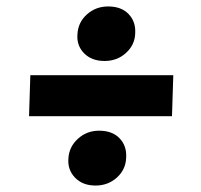

<svg xmlns="http://www.w3.org/2000/svg" viewBox="-20 -603 622 595"><path d="M70 -243 74 -370H517L513 -243ZM276 -28Q236 -28 212.5 -52.5Q189 -77 192 -112Q194 -148 221.5 -173Q249 -198 287 -198Q328 -198 350.5 -174.5Q373 -151 371 -115Q370 -78 342.5 -53Q315 -28 276 -28ZM304 -414Q264 -414 240.5 -438Q217 -462 220 -497Q222 -534 249.5 -558.5Q277 -583 315 -583Q356 -583 378.5 -559.5Q401 -536 399 -500Q398 -464 370.5 -439Q343 -414 304 -414Z"/></svg>

Font: Literata 18pt ExtraBold
Style: Italic
Weight: 800
Italic angle: -2°
Designer: Latin by Veronika Burian and Jose Scaglione. Greek by Irene Vlachou. Cyrillic by Vera Evstafieva
Foundry: TypeTogether
Version: Version 3.103;gftools[0.9.29]